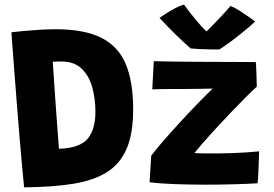

<svg xmlns="http://www.w3.org/2000/svg" viewBox="-20 -788 1176 824"><path d="M83.5 16Q80.5 -11.5 75.5 -66.8Q70.5 -122 64.5 -192Q58.5 -262 52.8 -335.8Q47 -409.5 42 -475.5Q37 -541.5 33.5 -588.2Q30 -635 29 -649.5Q49 -652 81.2 -655Q113.5 -658 149.8 -660.2Q186 -662.5 218.5 -662.5Q341.5 -662.5 414.5 -626Q487.5 -589.5 519.5 -513.5Q551.5 -437.5 551.5 -319Q551.5 -216 524 -150.8Q496.5 -85.5 439.5 -49.5Q382.5 -13.5 294 0.8Q205.5 15 83.5 16ZM233 -149.5Q322.5 -152.5 356 -192.5Q389.5 -232.5 389.5 -308Q389.5 -364 375.8 -413.5Q362 -463 330.2 -493.5Q298.5 -524 244 -524Q235 -524 224.5 -523.8Q214 -523.5 206.5 -523Q210 -468 214.5 -402.5Q219 -337 223.8 -271.2Q228.5 -205.5 233 -149.5ZM1085.5 -1.5Q1046 1 986 2.8Q926 4.5 861.5 4.5Q794.5 4.5 730.8 2.2Q667 0 622 -6L629 -119.5Q644.5 -141 676.5 -178Q708.5 -215 748 -258.2Q787.5 -301.5 826 -341.2Q864.5 -381 893 -408Q880.5 -407.5 849.5 -407Q818.5 -406.5 782.5 -406.2Q746.5 -406 719.5 -406Q691.5 -406 664.8 -405.5Q638 -405 633.5 -404.5L640 -525.5Q661.5 -525 702 -524.2Q742.5 -523.5 789 -523Q835.5 -522.5 875.5 -522.5Q926 -522.5 981.2 -522.2Q1036.5 -522 1077.5 -521.5Q1078.5 -518 1079.2 -504Q1080 -490 1080.5 -472Q1081 -454 1081.5 -438.2Q1082 -422.5 1082 -416Q1060.5 -396.5 1030.2 -366.2Q1000 -336 967 -301.2Q934 -266.5 903 -232.8Q872 -199 848.5 -172Q825 -145 814.5 -131.5Q825.5 -130 855.8 -129.8Q886 -129.5 910 -129.5Q941.5 -129.5 976 -130.8Q1010.5 -132 1041.2 -134.2Q1072 -136.5 1092 -138.5Q1092 -133 1091.2 -114Q1090.5 -95 1089.8 -71.2Q1089 -47.5 1087.8 -27.8Q1086.5 -8 1085.5 -1.5ZM969.5 -762.5Q986.5 -756 1009.5 -741.2Q1032.5 -726.5 1051.5 -713Q1070.5 -699.5 1075 -695.5Q1049 -671.5 1018.2 -646.8Q987.5 -622 960.8 -602.5Q934 -583 920.5 -575.5Q903.5 -575.5 880.2 -576Q857 -576.5 834.8 -577.5Q812.5 -578.5 798.5 -580Q735 -635 664.5 -711Q675.5 -719 693.5 -730.5Q711.5 -742 731.8 -752.8Q752 -763.5 769.5 -768.5Q794.5 -733.5 823 -699.8Q851.5 -666 866.5 -653Q879.5 -665.5 910.2 -697.5Q941 -729.5 969.5 -762.5Z"/></svg>

Font: Grandstander
Style: Bold
Weight: 700
Designer: Tyler Finck
Foundry: Etcetera Type Co
Version: Version 1.200; ttfautohint (v1.8.3)